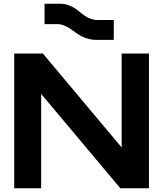

<svg xmlns="http://www.w3.org/2000/svg" viewBox="-20 -1006 872 1026"><path d="M56 0V-720H209L630 -218V-720H776V0H623L200 -504V0ZM493 -793Q436 -793 380 -835Q326 -877 289 -877H218V-986H302Q355 -986 405 -943Q456 -899 501 -899H588V-793H493Z"/></svg>

Font: Orbitron ExtraBold
Style: Regular
Weight: 800
Designer: Matt McInerney
Foundry: The League of Moveable Type
Version: Version 2.001